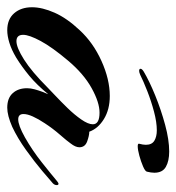

<svg xmlns="http://www.w3.org/2000/svg" viewBox="-8 -500 498 543"><g transform="rotate(90 241.5 -228.0)"><path d="M55 1Q24 1 7 -18.5Q-10 -38 -10 -69Q-10 -98 5.5 -133Q21 -168 55 -204Q90 -242 142 -265.5Q194 -289 241 -289Q279 -289 306 -272.5Q333 -256 342 -231Q353 -231 369.5 -225Q386 -219 386 -203Q386 -192 375 -178Q368 -168 350.5 -148Q333 -128 318 -105Q306 -87 299 -71.5Q292 -56 292 -45Q292 -30 307 -30Q324 -30 358 -49Q395 -70 429 -97Q463 -124 482 -140Q487 -144 489 -144Q493 -144 493 -139Q493 -133 488 -128Q479 -120 453 -98Q427 -76 393.5 -52Q360 -28 328 -13Q312 -6 298.5 -2.5Q285 1 274 1Q247 1 233 -14.5Q219 -30 219 -55Q219 -65 222 -76Q225 -87 229 -98L236 -115Q210 -83 184 -61.5Q158 -40 132 -24Q110 -11 90.5 -5Q71 1 55 1ZM86 -25Q104 -25 138 -46.5Q172 -68 217 -113Q223 -119 239.5 -134.5Q256 -150 275 -169.5Q294 -189 307.5 -208.5Q321 -228 321 -241Q321 -260 288 -260Q259 -260 218.5 -237.5Q178 -215 141 -171Q103 -126 85.5 -93.5Q68 -61 68 -44Q68 -25 86 -25ZM383 -368Q375 -368 376 -372Q379 -383 379 -391Q379 -408 367.5 -415Q356 -422 338 -422Q315 -422 285 -414Q255 -406 227 -395Q199 -384 181 -375Q174 -372 170 -372Q164 -372 164 -376Q164 -380 172 -385Q199 -401 239.5 -417.5Q280 -434 322.5 -445.5Q365 -457 398 -457Q425 -457 441.5 -447.5Q458 -438 458 -415Q458 -406 455 -394Q454 -389 440 -383Q426 -377 409.5 -372.5Q393 -368 383 -368Z"/></g></svg>

Font: Arizonia
Style: Regular
Weight: 400
Designer: Robert E. Leuschke
Foundry: Robert E. Leuschke
Version: Version 1.010; ttfautohint (v1.8.4.7-5d5b)